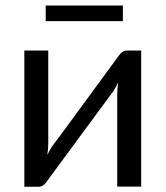

<svg xmlns="http://www.w3.org/2000/svg" viewBox="-20 -694 616 714"><path d="M124 0.5H70.5V-506H159.5V-161.5Q159.5 -141.5 156 -118Q163 -132.5 174.5 -151Q183.5 -161.5 260.5 -267Q316.5 -344 419.5 -484Q434.5 -506 451.5 -506H505V0H416V-344.5Q416 -365 419.5 -388Q410.5 -368.5 401.5 -355Q393 -343 323 -248.5Q253 -154 156 -22Q151 -13.5 142.8 -6.5Q134.5 0.5 124 0.5ZM437 -615.5H150V-673.5H437Z"/></svg>

Font: Verano Sans
Style: Regular
Weight: 400
Designer: Lukasz Dziedzic with Adam Twardoch and Botio Nikoltchev
Foundry: tyPoland Lukasz Dziedzic
Version: Version 3.001;December 28, 2019;FontCreator 12.0.0.2547 64-b